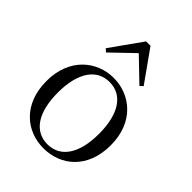

<svg xmlns="http://www.w3.org/2000/svg" viewBox="-228 -918 1053 1053"><g transform="rotate(45 298.0 -391.5)"><path d="M297 15C430 15 547 -77 547 -258C547 -438 426 -531 297 -531C169 -531 48 -437 48 -258C48 -78 165 15 297 15ZM297 -16C198 -16 137 -101 137 -257C137 -413 198 -499 297 -499C396 -499 457 -413 457 -257C457 -101 396 -16 297 -16ZM428 -599 445 -615 315 -798H281L151 -615L168 -599L298 -724Z"/></g></svg>

Font: Noto Serif CJK TC
Style: Regular
Weight: 400
Designer: Ryoko NISHIZUKA 西塚涼子 (kana & ideographs); Frank Grießhammer (Latin, Greek & Cyrillic); Wenlong ZHANG 张文龙 (bopomofo); San
Foundry: Adobe
Version: Version 2.001;hotconv 1.1.0;makeotfexe 2.6.0